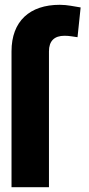

<svg xmlns="http://www.w3.org/2000/svg" viewBox="-20 -780 370 800"><path d="M28 0H184V-566C184 -609 206 -631 249 -631C271 -631 284 -627 303 -625L316 -749C288 -753 262 -760 229 -760C104 -760 28 -692 28 -566Z"/></svg>

Font: Asimov Pro
Style: Blk
Weight: 900
Designer: Google
Version: Version 2.000980; 2014